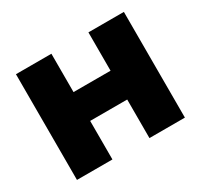

<svg xmlns="http://www.w3.org/2000/svg" viewBox="-115 -663 848 811"><g transform="rotate(-30 309.0 -258.0)"><path d="M218.8 -515.6V-328.6H399.4V-515.6H572.3V0H399.4V-188H218.8V0H45.9V-515.6Z"/></g></svg>

Font: Inter Display Extra Bold
Style: Regular
Weight: 800
Designer: Rasmus Andersson
Foundry: rsms
Version: Version 4.000;git-4fc901f